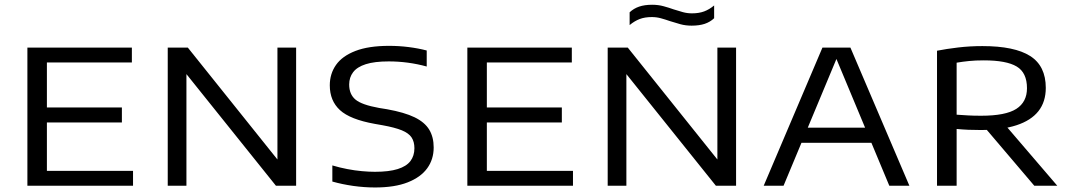

<svg xmlns="http://www.w3.org/2000/svg" viewBox="-20 -800 4622 827"><path d="M98 0V-595H548V-531H182V-64H553V0ZM141 -272.5V-337H505V-272.5Z M702.5 0V-595H789L1191 -93H1175V-595H1255.5V0H1168.5L766 -502H783V0Z M1595.5 7.5Q1549 7.5 1501.5 0.8Q1454 -6 1411.5 -18V-87.5Q1443 -78 1475.8 -71.8Q1508.5 -65.5 1539 -62.8Q1569.5 -60 1595 -60Q1655.5 -60 1693 -71.8Q1730.5 -83.5 1747.8 -106.2Q1765 -129 1765 -161.5Q1765 -189.5 1752.8 -208Q1740.5 -226.5 1710.5 -238.8Q1680.5 -251 1628 -260.5L1594 -266.5Q1488 -285.5 1444.2 -325.8Q1400.5 -366 1400.5 -432.5Q1400.5 -482 1427.2 -520.2Q1454 -558.5 1510.8 -580.5Q1567.5 -602.5 1656 -602.5Q1699 -602.5 1740.5 -597.2Q1782 -592 1818 -582.5V-513.5Q1778 -524.5 1737 -530Q1696 -535.5 1654.5 -535.5Q1593 -535.5 1555.5 -523.5Q1518 -511.5 1501 -489Q1484 -466.5 1484 -436Q1484 -394 1511 -371.2Q1538 -348.5 1613 -335L1647 -329.5Q1722 -316 1765.8 -294.8Q1809.5 -273.5 1828.8 -241.5Q1848 -209.5 1848 -165Q1848 -113.5 1820 -75Q1792 -36.5 1736 -14.5Q1680 7.5 1595.5 7.5Z M1993 0V-595H2443V-531H2077V-64H2448V0ZM2036 -272.5V-337H2400V-272.5Z M2597.5 0V-595H2684L3086 -93H3070V-595H3150.5V0H3063.5L2661 -502H2678V0ZM2959 -689.5Q2933 -689.5 2910.2 -695.8Q2887.5 -702 2866 -709Q2846 -716 2827 -721.2Q2808 -726.5 2787.5 -726.5Q2757.5 -726.5 2735.2 -718Q2713 -709.5 2692 -692V-747Q2709.5 -763.5 2733 -771.5Q2756.5 -779.5 2789 -779.5Q2815.5 -779.5 2838.2 -773.2Q2861 -767 2882 -759.5Q2902 -753 2921 -747.8Q2940 -742.5 2960.5 -742.5Q2990.5 -742.5 3012.8 -750.8Q3035 -759 3056 -776.5V-721.5Q3038.5 -705 3015 -697.2Q2991.5 -689.5 2959 -689.5Z M3269.5 0 3522.5 -595H3643L3897 0H3810.5L3576.5 -561H3589L3355 0ZM3415 -185 3436.5 -250H3729.5L3750 -185Z M4016 0V-581.5Q4056.5 -589.5 4107 -595.5Q4157.5 -601.5 4211.5 -601.5Q4350 -601.5 4417.2 -558.8Q4484.5 -516 4484.5 -421.5Q4484.5 -361.5 4452.8 -321.2Q4421 -281 4358.2 -260.5Q4295.5 -240 4203.5 -240Q4175 -240 4151 -241Q4127 -242 4100.5 -244.5V0ZM4435 0 4196.5 -280.5H4293.5L4534 0ZM4206.5 -301.5Q4311.5 -301.5 4357.5 -331Q4403.5 -360.5 4403.5 -420Q4403.5 -487 4359.2 -513.5Q4315 -540 4217.5 -540Q4181.5 -540 4154.2 -537.2Q4127 -534.5 4100.5 -530V-306Q4130 -304 4151.2 -302.8Q4172.5 -301.5 4206.5 -301.5Z"/></svg>

Font: Encode Sans SC Expanded
Style: Regular
Weight: 400
Width: 7
Designer: Multiple Designers
Foundry: Impallari Type
Version: Version 3.002